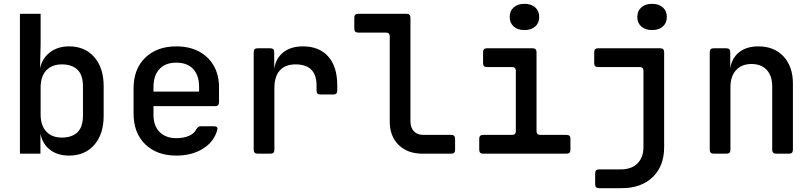

<svg xmlns="http://www.w3.org/2000/svg" viewBox="-20 -802 4240 1002"><path d="M341 10Q281 10 241.5 -20Q202 -50 191 -104V0H84V-730H192V-573L189 -446Q201 -499 241.5 -529.5Q282 -560 341 -560Q423 -560 472 -504Q521 -448 521 -352V-197Q521 -102 472 -46Q423 10 341 10ZM303 -84Q355 -84 384 -111.5Q413 -139 413 -200V-351Q413 -411 384 -438.5Q355 -466 303 -466Q251 -466 221.5 -434.5Q192 -403 192 -346V-205Q192 -147 221.5 -115.5Q251 -84 303 -84Z M900 10Q799 10 738 -49Q677 -108 677 -210V-340Q677 -442 738 -501Q799 -560 900 -560Q968 -560 1018 -533.5Q1068 -507 1095.5 -459Q1123 -411 1123 -347V-268Q1123 -248 1103 -248H781V-203Q781 -145 813 -113Q845 -81 900 -81Q938 -81 966 -93Q994 -105 1005 -128Q1010 -135 1014.5 -139Q1019 -143 1028 -143H1096Q1119 -143 1114 -125Q1098 -63 1040 -26.5Q982 10 900 10ZM781 -347V-324H1019V-348Q1019 -409 988 -442Q957 -475 900 -475Q843 -475 812 -441.5Q781 -408 781 -347Z M1324 0Q1304 0 1304 -20V-530Q1304 -550 1324 -550H1391Q1411 -550 1411 -530V-442Q1419 -497 1458 -528.5Q1497 -560 1561 -560Q1646 -560 1693 -507Q1740 -454 1740 -358V-329Q1740 -309 1720 -309H1652Q1632 -309 1632 -329V-355Q1632 -466 1523 -466Q1469 -466 1440.5 -434.5Q1412 -403 1412 -343V-20Q1412 0 1392 0Z M2185 0Q2107 0 2060.5 -45.5Q2014 -91 2014 -167V-612Q2014 -632 1994 -632H1849Q1829 -632 1829 -652V-710Q1829 -730 1849 -730H2102Q2122 -730 2122 -710V-169Q2122 -136 2140 -117Q2158 -98 2189 -98H2335Q2355 -98 2355 -78V-20Q2355 0 2335 0Z M2501 0Q2481 0 2481 -20V-78Q2481 -98 2501 -98H2652Q2672 -98 2672 -118V-432Q2672 -452 2652 -452H2521Q2501 -452 2501 -472V-530Q2501 -550 2521 -550H2760Q2780 -550 2780 -530V-118Q2780 -98 2800 -98H2937Q2957 -98 2957 -78V-20Q2957 0 2937 0ZM2717 -645Q2682 -645 2661 -663.5Q2640 -682 2640 -713Q2640 -745 2661 -763.5Q2682 -782 2717 -782Q2752 -782 2773 -763.5Q2794 -745 2794 -713Q2794 -682 2773 -663.5Q2752 -645 2717 -645Z M3106 180Q3086 180 3086 160V102Q3086 82 3106 82H3220Q3275 82 3306.5 51Q3338 20 3338 -35V-432Q3338 -452 3318 -452H3101Q3081 -452 3081 -472V-530Q3081 -550 3101 -550H3426Q3446 -550 3446 -530V-34Q3446 65 3386 122.5Q3326 180 3224 180ZM3383 -645Q3348 -645 3327 -663.5Q3306 -682 3306 -713Q3306 -745 3327 -763.5Q3348 -782 3383 -782Q3418 -782 3439 -763.5Q3460 -745 3460 -713Q3460 -682 3439 -663.5Q3418 -645 3383 -645Z M3704 0Q3684 0 3684 -20V-530Q3684 -550 3704 -550H3771Q3791 -550 3791 -530V-445Q3799 -499 3837.5 -529.5Q3876 -560 3938 -560Q4020 -560 4069 -507.5Q4118 -455 4118 -366V-20Q4118 0 4098 0H4030Q4010 0 4010 -20V-350Q4010 -407 3981 -437.5Q3952 -468 3902 -468Q3851 -468 3821.5 -436Q3792 -404 3792 -347V-20Q3792 0 3772 0Z"/></svg>

Font: Pitagon Sans Mono SemiBold
Style: Regular
Weight: 600
Monospace: yes
Designer: Travis Tran
Foundry: Pitagon
Version: Version 1.001; ttfautohint (v1.8.4.7-5d5b);gftools[0.9.26]